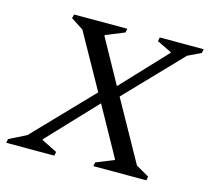

<svg xmlns="http://www.w3.org/2000/svg" viewBox="-111 -660 830 760"><g transform="rotate(15 304.5 -280.0)"><path d="M-25 0 -22 -16 48 -51 275 -287 150 -511 99 -544 103 -560H321L318 -544L242 -513L241 -509L340 -330L511 -512V-515L451 -544L454 -560H634L631 -544L577 -518L361 -293L498 -47L552 -16L549 0H332L335 -16L407 -45L408 -48L297 -248L111 -51V-48L175 -16L172 0Z"/></g></svg>

Font: Spectral SC
Style: Italic
Weight: 400
Italic angle: -10°
Designer: Jean-Baptiste Levee
Foundry: Production Type
Version: Version 2.001